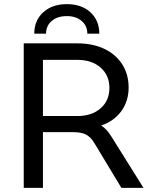

<svg xmlns="http://www.w3.org/2000/svg" viewBox="-20 -910 733 930"><path d="M675 0H568L437 -217Q419 -247 396 -258.5Q373 -270 333 -270H188V0H95V-700H355Q429 -700 485 -673.5Q541 -647 572 -598.5Q603 -550 603 -486Q603 -420 567.5 -371.5Q532 -323 470 -302Q496 -286 518 -251ZM510 -484Q510 -545 467.5 -582.5Q425 -620 355 -620H188V-348H355Q425 -348 467.5 -385.5Q510 -423 510 -484ZM304 -832Q258 -832 230.5 -808.5Q203 -785 203 -747H146Q146 -811 189.5 -850.5Q233 -890 304 -890Q375 -890 418 -850.5Q461 -811 461 -747H403Q403 -785 375.5 -808.5Q348 -832 304 -832Z"/></svg>

Font: Goli
Style: Regular
Weight: 400
Designer: jaikishan Patel
Foundry: MagicType
Version: Version 1.000